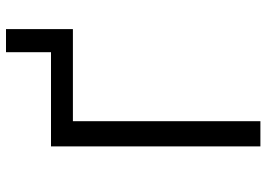

<svg xmlns="http://www.w3.org/2000/svg" viewBox="-144 -744 888 640"><g transform="rotate(-90 300.0 -424.0)"><path d="M132 0H216V-625H523V-848H446V-698H132Z"/></g></svg>

Font: IBM Plex Mono
Style: Regular
Weight: 400
Monospace: yes
Designer: Mike Abbink, Paul van der Laan, Pieter van Rosmalen
Foundry: Bold Monday
Version: Version 2.004